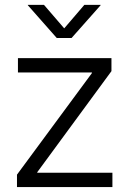

<svg xmlns="http://www.w3.org/2000/svg" viewBox="-20 -758 524 778"><path d="M48.8 0V-50.3L352.5 -461.9V-464.4H52.7V-522.5H431.6V-469.7L130.9 -60.1V-58.1H435.5V0ZM158.2 -738.3 240.2 -643.1 321.8 -738.3H387.7V-736.8L270 -604H210L92.8 -736.8V-738.3Z"/></svg>

Font: Inter 28pt Light
Style: Regular
Weight: 300
Designer: Rasmus Andersson
Foundry: rsms
Version: Version 4.001;git-66647c0bb